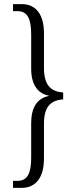

<svg xmlns="http://www.w3.org/2000/svg" viewBox="-20 -780 369 930"><path d="M43 130H85C157 130 193 75 193 -12V-181C193 -273 234 -294 286 -299V-332C234 -336 193 -359 193 -450V-619C193 -707 156 -760 86 -760H43V-726H65C113 -726 131 -689 131 -613V-447C131 -373 161 -327 216 -317V-315C160 -304 131 -259 131 -184V-16C131 59 113 96 65 96H43Z"/></svg>

Font: Noto Serif Myanmar ExtraCondensed Light
Style: Regular
Weight: 300
Width: 2
Designer: Ben Mitchell and the Monotype Design Team
Foundry: Monotype Imaging Inc.
Version: Version 2.106